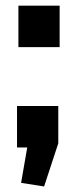

<svg xmlns="http://www.w3.org/2000/svg" viewBox="-20 -520 270 677"><path d="M185.5 -146.3V-14.6L135.5 137.5L54.4 124.8L76 0H40V-146.3ZM190.3 -500V-353.7H44.9V-500Z"/></svg>

Font: Pathway Extreme 8pt Thin
Style: Regular
Weight: 100
Version: Version 1.001;gftools[0.9.26]